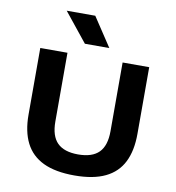

<svg xmlns="http://www.w3.org/2000/svg" viewBox="-88 -882 886 967"><g transform="rotate(10 355.0 -398.0)"><path d="M356.5 7.5Q259 7.5 197.2 -22Q135.5 -51.5 106 -109.8Q76.5 -168 76.5 -254V-595H215.5V-243.5Q215.5 -169.5 250.2 -134.8Q285 -100 356.5 -100Q428.5 -100 463 -134.8Q497.5 -169.5 497.5 -243.5V-595H633.5V-254Q633.5 -168 604.5 -109.8Q575.5 -51.5 514.2 -22Q453 7.5 356.5 7.5ZM294 -655 175 -803H321L419 -655Z"/></g></svg>

Font: Encode Sans SC SemiExpanded SemiBold
Style: Regular
Weight: 600
Width: 6
Designer: Multiple Designers
Foundry: Impallari Type
Version: Version 3.002